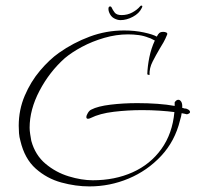

<svg xmlns="http://www.w3.org/2000/svg" viewBox="-20 -629 705 687"><path d="M300 38Q251 38 199.5 24Q148 10 108 -25.5Q68 -61 53 -125Q49 -139 48 -152.5Q47 -166 47 -179Q47 -236 68.5 -286.5Q90 -337 123.5 -376.5Q157 -416 191 -440Q242 -476 301 -498Q360 -520 424 -520Q462 -520 494.5 -513Q527 -506 541 -498L547 -508V-507Q551 -515 564 -515Q571 -515 575.5 -512.5Q580 -510 578 -505Q572 -490 565 -477.5Q558 -465 551 -454Q538 -432 526 -408.5Q514 -385 515 -361Q515 -360 512 -361Q509 -362 507 -363Q508 -393 514.5 -424.5Q521 -456 534 -484Q529 -486 524 -489Q519 -492 515 -493Q514 -493 513.5 -493.5Q513 -494 512 -494Q495 -501 476 -503.5Q457 -506 438 -506Q396 -506 353 -493.5Q310 -481 273.5 -461.5Q237 -442 212 -421Q157 -372 121.5 -304.5Q86 -237 86 -172Q86 -162 88 -149Q90 -136 92 -125Q106 -74 143 -43Q180 -12 226 2Q272 16 312 16Q391 16 454.5 -12.5Q518 -41 557.5 -96Q597 -151 604 -228Q581 -231 551 -233Q521 -235 489 -235Q437 -235 387 -229Q337 -223 305 -207Q299 -204 295 -204Q289 -204 289 -210Q289 -216 294.5 -225Q300 -234 307 -237Q330 -249 375.5 -254.5Q421 -260 471 -260Q509 -260 543.5 -257.5Q578 -255 605 -250V-263Q611 -272 618 -272Q624 -272 628.5 -265Q633 -258 632 -243Q635 -243 639 -241H641Q647 -241 653.5 -237Q660 -233 660 -228Q660 -223 649 -220Q645 -221 640.5 -222Q636 -223 630 -224Q629 -214 624 -198Q606 -124 556.5 -71Q507 -18 440 10Q373 38 300 38ZM411 -557Q400 -557 388 -563.5Q376 -570 370 -586Q368 -592 368 -597Q368 -606 374 -606Q378 -606 380 -601Q383 -594 390 -584.5Q397 -575 415 -575Q436 -575 453.5 -584.5Q471 -594 481 -606Q483 -609 486 -609Q492 -609 487 -600Q478 -581 455.5 -569Q433 -557 411 -557Z"/></svg>

Font: Fuggles
Style: Regular
Weight: 400
Designer: Rob Leuschke
Foundry: Robert E. Leuschke
Version: Version 1.100; ttfautohint (v1.8.3)